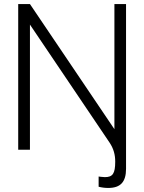

<svg xmlns="http://www.w3.org/2000/svg" viewBox="-20 -740 713 949"><path d="M545.5 -101.5 128 -720H70V0H128V-618.5L522 -34.5C541.5 -5 549.5 24.5 549.5 59C549.5 118 537 135.5 498.5 135.5C493 135.5 486.5 135 479 134L467.5 132.5V183C483 187 499 189 515 189C575.5 189 603 159.5 603 94V-720H545.5Z"/></svg>

Font: Vela Sans Light
Style: Regular
Weight: 300
Designer: Principal design: Mikhail Sharanda - project Manrope.
Design modification: Ravid Balaliev
Foundry: Mikhail Sharanda
Version: Version 1.001